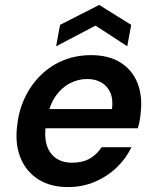

<svg xmlns="http://www.w3.org/2000/svg" viewBox="-20 -748 632 780"><path d="M256 12Q186 12 137 -18.5Q88 -49 64.5 -104Q41 -159 49 -232Q55 -295 79.5 -348Q104 -401 144 -441Q184 -481 236.5 -502.5Q289 -524 350 -524Q422 -524 469.5 -494Q517 -464 538 -412Q559 -360 552 -295Q551 -279 548 -261.5Q545 -244 540 -227H133L147 -305H435Q440 -344 428.5 -371Q417 -398 392.5 -412.5Q368 -427 334 -427Q297 -427 263.5 -409.5Q230 -392 206 -357.5Q182 -323 172 -271L167 -242Q159 -195 169.5 -160Q180 -125 206.5 -106Q233 -87 273 -87Q316 -87 345 -104Q374 -121 393 -150H514Q492 -104 454 -67.5Q416 -31 365.5 -9.5Q315 12 256 12ZM208 -560 224 -647 383 -728 513 -647 497 -560 368 -644Z"/></svg>

Font: DM Sans 12pt SemiBold
Style: Italic
Weight: 600
Italic angle: -10°
Version: Version 4.004;gftools[0.9.30]